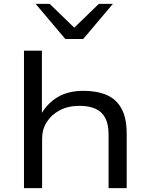

<svg xmlns="http://www.w3.org/2000/svg" viewBox="-20 -965 771 985"><path d="M103 0V-705H195V-379H191Q221 -433 274.5 -466Q328 -499 409 -499Q477 -499 526.5 -478Q576 -457 603 -408.5Q630 -360 630 -278V0H537V-274Q537 -328 520 -360Q503 -392 470 -407Q437 -422 388 -422Q330 -422 287 -399.5Q244 -377 220 -339Q196 -301 196 -254V0ZM315 -765 163 -945H235L361 -823L487 -945H559L407 -765Z"/></svg>

Font: Nunito Sans 10pt Expanded
Style: Regular
Weight: 400
Width: 7
Designer: Vernon Adams
Foundry: Vernon Adams
Version: Version 3.101;gftools[0.9.27]